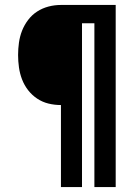

<svg xmlns="http://www.w3.org/2000/svg" viewBox="-20 -755 540 775"><path d="M226 0V-331Q200 -331 175.5 -337Q151 -343 130 -357Q109 -371 93.5 -391Q78 -411 69 -434.5Q60 -458 56.5 -483Q53 -508 53 -533Q53 -558 56.5 -583Q60 -608 69 -631Q78 -654 93.5 -674.5Q109 -695 130 -708.5Q151 -722 175.5 -728.5Q200 -735 226 -735H447V0H361V-661H311V0Z"/></svg>

Font: Iosevka Web
Style: Bold
Weight: 700
Monospace: yes
Designer: Belleve Invis
Foundry: Belleve Invis
Version: Version 28.0.3; ttfautohint (v1.8.3)